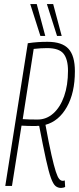

<svg xmlns="http://www.w3.org/2000/svg" viewBox="-20 -916 389 946"><path d="M6 0 117 -703Q144 -707 167 -708.5Q190 -710 214 -710Q286 -710 317.5 -675.5Q349 -641 349 -565Q349 -459 309.5 -389Q270 -319 204 -301Q221 -208 233.5 -153Q246 -98 255 -70.5Q264 -43 272 -34Q280 -25 289 -25Q291 -25 293.5 -25.5Q296 -26 299 -27L301 5Q298 7 292 8.5Q286 10 281 10Q265 10 253.5 0.5Q242 -9 231 -39Q220 -69 206.5 -130.5Q193 -192 173 -296Q167 -296 161 -296L160 -295Q136 -295 118.5 -295.5Q101 -296 86 -297L39 0ZM165 -327Q209 -327 243 -357.5Q277 -388 296 -442Q315 -496 315 -567Q315 -624 293 -651.5Q271 -679 212 -679Q195 -679 180.5 -678Q166 -677 146 -675L92 -329Q108 -328 125 -327.5Q142 -327 165 -327ZM179 -739 129 -896H161L203 -739ZM261 -739 211 -896H242L284 -739Z"/></svg>

Font: Georama Condensed ExtraLight
Style: Italic
Weight: 200
Width: 3
Italic angle: -9°
Designer: Jean-Baptiste Levee
Foundry: Production Type
Version: Version 1.000